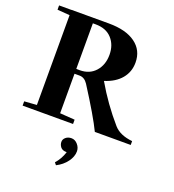

<svg xmlns="http://www.w3.org/2000/svg" viewBox="-164 -790 1083 1193"><g transform="rotate(20 378.0 -193.0)"><path d="M21 0V-28.3L103 -34.2V-627.9L21 -634.3V-662.6H103V-663.1H350.1Q463.4 -663.1 526.1 -617.4Q588.9 -571.8 588.9 -490.7Q588.9 -429.2 551.5 -384.3Q514.2 -339.4 443.4 -316.9Q517.1 -189.5 613.3 -79.1Q653.3 -33.7 735.8 -25.4V0H498.5Q457 -86.9 344.2 -263.2Q322.3 -296.4 289.6 -296.4H256.3V-35.2L354.5 -28.3V0ZM256.3 -629.9V-328.6Q263.2 -328.1 278.8 -328.1Q343.8 -328.1 382.1 -371.1Q420.4 -414.1 420.4 -481Q420.4 -545.9 382.3 -587.9Q344.2 -629.9 274.4 -629.9ZM342.3 277.3 330.1 262.2Q361.8 227.1 377.4 178.2H376Q348.1 178.2 336.2 162.6Q324.2 147 324.2 128.9Q324.2 111.3 339.1 98.9Q354 86.4 376.5 86.4Q399.9 86.4 417.7 106.7Q435.5 127 435.5 152.3Q435.5 187 409.9 221.7Q384.3 256.3 342.3 277.3Z"/></g></svg>

Font: Elstob
Style: Bold
Weight: 700
Designer: Peter S. Baker
Version: Version 1.015